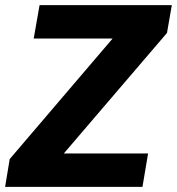

<svg xmlns="http://www.w3.org/2000/svg" viewBox="-33 -732 693 752"><path d="M525 0H-13L5 -109L408 -581H99L122 -712H640L621 -603L217 -131H547Z"/></svg>

Font: Creato Display ExtraBold
Style: Italic
Weight: 800
Italic angle: -10°
Version: Version 1.000